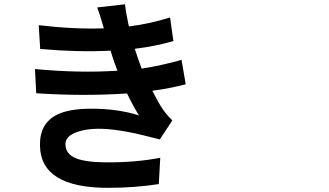

<svg xmlns="http://www.w3.org/2000/svg" viewBox="-20 -818 1540 898"><path d="M485.4 60.5Q170.9 60.5 167 -135.7Q164.1 -241.2 248 -282.2Q303.7 -309.6 408.2 -309.6Q530.3 -309.6 629.9 -278.3Q602.5 -322.3 574.2 -380.9Q368.2 -367.2 149.4 -381.8L143.6 -495.1Q348.6 -475.6 529.3 -487.3L516.6 -521.5Q513.7 -530.3 507.8 -546.9Q500 -570.3 497.1 -581.1Q346.7 -573.2 168 -588.9L161.1 -700.2Q324.2 -680.7 465.8 -685.5Q460.9 -700.2 453.1 -727.5Q448.2 -746.1 434.6 -783.2L564.5 -797.9Q567.4 -767.6 580.1 -707Q582 -698.2 583 -694.3Q678.7 -706.1 775.4 -736.3L791 -626Q708 -601.6 610.4 -589.8Q613.3 -579.1 621.1 -557.6Q624 -547.9 626 -543L642.6 -497.1Q737.3 -511.7 829.1 -538.1L848.6 -423.8Q774.4 -404.3 692.4 -393.6Q718.8 -340.8 742.2 -305.7Q761.7 -278.3 786.1 -254.9L727.5 -166Q715.8 -168.9 683.6 -176.8Q532.2 -216.8 435.5 -215.8Q379.9 -214.8 338.9 -200.2Q286.1 -180.7 286.1 -144.5Q286.1 -96.7 336.9 -77.1Q382.8 -58.6 484.4 -58.6Q620.1 -58.6 729.5 -80.1L722.7 43Q610.4 60.5 485.4 60.5Z"/></svg>

Font: Bpmf GenYo Gothic B
Style: B
Weight: 700
Foundry: But Ko
Version: Version 1.320